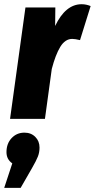

<svg xmlns="http://www.w3.org/2000/svg" viewBox="-51 -569 454 919"><path d="M339.8 -548.8Q361.3 -548.8 382.8 -540L332 -377Q307.6 -382.8 294.9 -382.8Q260.7 -382.8 237.5 -344.7Q214.4 -306.6 196.8 -238.8L164.1 0H-2.9L70.8 -533.2H213.9L212.9 -444.8Q262.7 -548.8 339.8 -548.8ZM65.9 65.9Q97.7 65.9 117.9 86.2Q138.2 106.4 138.2 137.2Q138.2 160.2 130.4 180.2Q122.6 200.2 102.1 235.8L47.9 330.1H-30.8L7.8 212.9Q-20 193.8 -20 159.2Q-20 118.2 4.6 92Q29.3 65.9 65.9 65.9Z"/></svg>

Font: Fira Sans Compressed ExtraBold
Style: Italic
Weight: 800
Width: 3
Italic angle: -8°
Designer: Carrois Corporate & Edenspiekermann AG
Foundry: Carrois Corporate GbR & Edenspiekermann AG
Version: Version 4.203;PS 004.203;hotconv 1.0.88;makeotf.lib2.5.64775